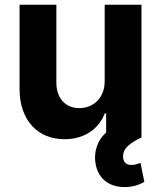

<svg xmlns="http://www.w3.org/2000/svg" viewBox="-20 -565 662 789"><path d="M410.2 -232.2C410.5 -159.1 360.4 -120.7 306.1 -120.7C248.9 -120.7 212 -160.9 211.6 -225.1V-545.5H60.4V-198.2C60.7 -70.7 135.3 7.1 245 7.1C327.1 7.1 386 -35.2 410.5 -99.1H416.2V-20.2C378.2 12.8 364 63.6 373.2 110.1C384.2 170.1 429.3 203.8 492.2 203.8C528.4 203.8 555.8 192.5 573.2 182.5L557.5 104.4C547.9 107.6 536.2 112.9 520.2 112.9C497.5 112.9 485.4 100.1 485.8 77.4C485.4 43.3 516.7 21 561.4 0V-545.5H410.2Z"/></svg>

Font: Karasuma Gothic
Style: Bold
Weight: 700
Designer: Rasmus Andersson / Ryoko Nishizuka
Foundry: Genbu
Version: Version 1.00